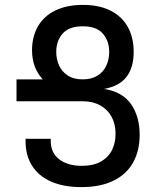

<svg xmlns="http://www.w3.org/2000/svg" viewBox="-20 -752 640 785"><path d="M210 -540Q210 -511 221 -485.5Q232 -460 256.2 -443.8Q280.5 -427.5 318 -427.5Q354.5 -427.5 379 -443Q403.5 -458.5 415 -484.2Q426.5 -510 426.5 -540Q426.5 -584 400.8 -614.2Q375 -644.5 318.5 -644.5Q262.5 -644.5 236.2 -614.8Q210 -585 210 -540ZM526.5 -539.5Q526.5 -476 497.5 -438Q468.5 -400 406 -388.5Q482 -376 516.5 -325.2Q551 -274.5 551 -201Q551 -137 525 -89Q499 -41 445.5 -14Q392 13 312.5 13Q241 13 189.8 -9.2Q138.5 -31.5 111.5 -73.8Q84.5 -116 84.5 -175V-184.5H187.5V-175Q187.5 -127.5 222 -100.8Q256.5 -74 314.5 -74Q363 -74 394 -92.2Q425 -110.5 438.8 -140.2Q452.5 -170 452.5 -205Q452.5 -244 436.5 -274Q420.5 -304 390 -321Q359.5 -338 318.5 -338H47.5V-427.5H155Q111 -474.5 111 -546.5Q111 -602 135 -644Q159 -686 206 -709Q253 -732 319 -732Q385.5 -732 432 -708.5Q478.5 -685 502.5 -641.8Q526.5 -598.5 526.5 -539.5Z"/></svg>

Font: JuliaMono Medium
Style: Regular
Weight: 500
Monospace: yes
Designer: cormullion
Foundry: corm
Version: Version 0.054; ttfautohint (v1.8.4)